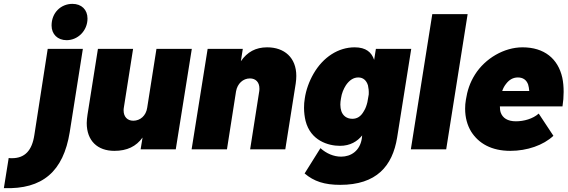

<svg xmlns="http://www.w3.org/2000/svg" viewBox="-143 -773 2938 994"><path d="M202 -565C260 -565 310 -614 310 -677C310 -723 279 -753 232 -753C172 -753 124 -707 124 -641C124 -596 155 -565 202 -565ZM-123 201C77 208 185 115 218 -89L286 -520H104L35 -75C23 7 -15 46 -81 46C-86 46 -92 46 -98 45Z M667 -520 619 -215C613 -174 583 -148 547 -148C516 -148 497 -169 497 -201C497 -206 497 -210 498 -215L546 -520H364L310 -179C308 -164 306 -150 306 -136C306 -44 362 8 449 8C515 8 562 -15 595 -61L585 0H767L850 -520Z M1240 -528C1181 -528 1137 -504 1104 -456L1114 -520H932L849 0H1032L1079 -300C1086 -340 1115 -367 1151 -367C1181 -367 1200 -347 1200 -315C1200 -310 1200 -305 1199 -300L1152 0H1334L1388 -341C1390 -355 1391 -368 1391 -380C1391 -475 1329 -528 1240 -528Z M1803 -520 1794 -463C1781 -502 1752 -528 1693 -528C1609 -528 1530 -478 1480 -391C1457 -351 1441 -306 1435 -264C1432 -248 1431 -231 1431 -215C1431 -191 1434 -168 1439 -147C1465 -45 1556 -18 1617 -18C1670 -18 1707 -41 1732 -72L1730 -55C1720 8 1674 38 1623 38C1585 38 1547 22 1516 -6L1434 125C1482 166 1537 184 1618 184C1806 184 1889 87 1913 -61L1986 -520ZM1741 -198C1725 -169 1705 -158 1681 -158C1652 -158 1632 -174 1624 -198C1621 -207 1619 -219 1619 -231C1619 -241 1620 -251 1622 -262C1626 -291 1636 -313 1648 -332C1666 -358 1687 -372 1712 -372C1737 -372 1754 -357 1762 -331C1765 -318 1767 -302 1766 -284L1759 -244C1755 -228 1750 -212 1741 -198Z M1984 0H2167L2278 -700H2095Z M2528 -145C2485 -145 2459 -162 2449 -191C2446 -200 2445 -211 2445 -222H2769C2773 -247 2775 -272 2775 -297C2775 -323 2773 -348 2768 -371C2746 -469 2675 -528 2562 -528C2467 -528 2369 -471 2316 -387C2289 -344 2276 -302 2269 -257C2266 -241 2265 -225 2265 -210C2265 -165 2276 -125 2296 -92C2335 -30 2402 8 2499 8C2586 8 2670 -21 2722 -70L2646 -185C2616 -158 2569 -145 2528 -145ZM2538 -372C2564 -372 2582 -360 2591 -336C2594 -326 2596 -315 2597 -302H2457C2462 -317 2469 -329 2477 -339C2493 -360 2513 -372 2538 -372Z"/></svg>

Font: Arthouse Owned Black
Style: Italic
Weight: 900
Italic angle: -10°
Designer: Jeremy Tribby
Foundry: Tribby Type
Version: Version 1.000;PS 001.000;hotconv 1.0.88;makeotf.lib2.5.64775